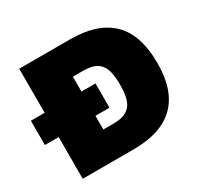

<svg xmlns="http://www.w3.org/2000/svg" viewBox="-150 -809 1002 973"><g transform="rotate(-30 351.0 -322.0)"><path d="M70.8 0V-244.1H-9.8V-386.2H70.8V-644H368.2Q445.3 -644 503.9 -626Q562.5 -607.9 605.2 -569.3Q647.9 -530.8 669.9 -467.8Q691.9 -404.8 691.9 -317.9Q691.9 0 368.2 0ZM286.1 -164.1H341.8Q375 -164.1 397.5 -170.2Q419.9 -176.3 438 -192.6Q456.1 -209 464.6 -240Q473.1 -271 473.1 -317.9Q473.1 -365.2 465.3 -395.8Q457.5 -426.3 440.4 -443.1Q423.3 -460 400.1 -466.6Q377 -473.1 341.8 -473.1H286.1V-386.2H368.2V-244.1H286.1Z"/></g></svg>

Font: Kanit ExtraBold
Style: Regular
Weight: 800
Designer: Katatrad Team
Foundry: CadsonDemak
Version: Version 1.000;PS 001.000;hotconv 1.0.88;makeotf.lib2.5.64775